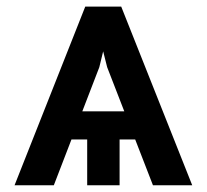

<svg xmlns="http://www.w3.org/2000/svg" viewBox="-20 -553 617 573"><path d="M276.4 -352.5Q242.2 -264.6 140.6 0Q111.3 0 23.4 0Q76.2 -133.8 234.4 -533.2Q255.9 -533.2 320.3 -533.2Q309.6 -488.3 276.4 -352.5ZM436.5 0Q402.3 -87.9 299.8 -352.5Q288.1 -397.5 254.9 -533.2Q277.3 -533.2 341.8 -533.2Q394.5 -400.4 553.7 0Q524.4 0 436.5 0ZM450.2 -220.7Q450.2 -199.2 450.2 -136.7Q370.1 -136.7 131.8 -136.7Q131.8 -158.2 131.8 -220.7Q210.9 -220.7 450.2 -220.7ZM336.9 -192.4Q336.9 -144.5 336.9 0Q312.5 0 240.2 0Q240.2 -47.9 240.2 -192.4Q264.6 -192.4 336.9 -192.4Z"/></svg>

Font: DeepSea
Style: Medium
Weight: 500
Designer: Stem
Version: Version 3.019;git-0a5106e0b